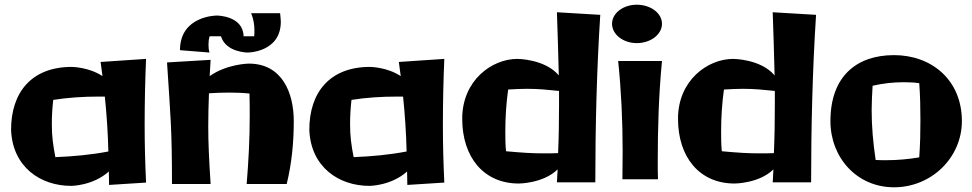

<svg xmlns="http://www.w3.org/2000/svg" viewBox="-20 -769 4127 815"><path d="M600 6C596 -83 594 -151 594 -240C594 -333 596 -426 600 -519L407 -506L415 -446C357 -484 288 -485 282 -485C114 -484 27 -377 27 -218C33 -60 152 20 282 20C282 20 374 20 442 -41C442 -22 443 -3 443 16ZM215 -102C205 -155 200 -190 200 -242C200 -276 202 -311 206 -345C270 -355 334 -359 397 -359H425C433 -281 438 -206 440 -126C367 -112 292 -105 215 -102Z M1227 -255C1227 -373 1179 -499 1036 -499C1036 -499 944 -498 870 -446L874 -515L689 -504C704 -271 710 -222 710 12H874C867 -96 864 -165 864 -231C864 -276 865 -320 867 -373C896 -375 925 -376 952 -376C981 -376 1010 -375 1039 -372C1040 -340 1040 -307 1040 -275C1040 -179 1035 -84 1027 12H1197C1219 -77 1227 -169 1227 -255ZM1046 -713C1056 -689 1060 -664 1060 -640C1060 -632 1060 -624 1059 -615H1014C1012 -703 901 -703 900 -703C900 -703 744 -703 744 -556L869 -546C866 -557 865 -567 865 -578C865 -591 866 -603 870 -615H918C939 -546 1031 -546 1031 -546C1031 -546 1172 -546 1172 -677C1172 -688 1170 -700 1169 -713Z M1866 6C1862 -83 1860 -151 1860 -240C1860 -333 1862 -426 1866 -519L1673 -506L1681 -446C1623 -484 1554 -485 1548 -485C1380 -484 1293 -377 1293 -218C1299 -60 1418 20 1548 20C1548 20 1640 20 1708 -41C1708 -22 1709 -3 1709 16ZM1481 -102C1471 -155 1466 -190 1466 -242C1466 -276 1468 -311 1472 -345C1536 -355 1600 -359 1663 -359H1691C1699 -281 1704 -206 1706 -126C1633 -112 1558 -105 1481 -102Z M2344 -717C2347 -629 2350 -539 2352 -449C2293 -519 2176 -519 2176 -519C2068 -519 1942 -428 1942 -265C1942 -102 2033 10 2182 10C2182 10 2286 10 2347 -50L2344 5H2507C2507 -230 2513 -474 2528 -706ZM2288 -118C2237 -118 2193 -121 2128 -127C2125 -156 2125 -185 2125 -214C2125 -273 2129 -331 2137 -389C2169 -391 2195 -392 2219 -392C2266 -392 2304 -388 2353 -383V-323C2353 -255 2352 -186 2349 -119C2327 -118 2306 -118 2288 -118Z M2604 -510C2617 -384 2623 -256 2623 -127C2623 -88 2622 -48 2622 -8H2773C2772 -33 2772 -58 2772 -83C2772 -223 2776 -365 2790 -510ZM2790 -668C2790 -713 2742 -749 2683 -749C2625 -749 2578 -713 2578 -668C2578 -623 2625 -586 2683 -586C2742 -586 2790 -623 2790 -668Z M3260 -717C3263 -629 3266 -539 3268 -449C3209 -519 3092 -519 3092 -519C2984 -519 2858 -428 2858 -265C2858 -102 2949 10 3098 10C3098 10 3202 10 3263 -50L3260 5H3423C3423 -230 3429 -474 3444 -706ZM3204 -118C3153 -118 3109 -121 3044 -127C3041 -156 3041 -185 3041 -214C3041 -273 3045 -331 3053 -389C3085 -391 3111 -392 3135 -392C3182 -392 3220 -388 3269 -383V-323C3269 -255 3268 -186 3265 -119C3243 -118 3222 -118 3204 -118Z M3882 -101C3835 -93 3788 -89 3743 -89C3727 -89 3712 -89 3697 -90C3686 -164 3680 -232 3680 -301C3680 -335 3682 -370 3684 -405C3727 -415 3771 -420 3816 -420C3838 -420 3860 -419 3882 -416C3886 -362 3887 -311 3887 -259C3887 -208 3886 -156 3882 -101ZM4063 -255C4063 -430 3934 -535 3775 -535C3617 -535 3505 -446 3505 -255C3505 -100 3617 26 3775 26C3934 26 4063 -100 4063 -255Z"/></svg>

Font: Galindo
Style: Regular
Weight: 400
Designer: Astigmatic (AOETI)
Foundry: Astigmatic (AOETI)
Version: Version 1.000